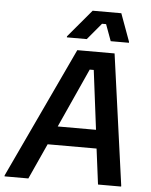

<svg xmlns="http://www.w3.org/2000/svg" viewBox="-90 -897 743 945"><g transform="rotate(5 282.0 -425.0)"><path d="M-31.7 0V-5L270.8 -650H455L544.2 -5V0H430L407.5 -175.8H165.8L85.8 0ZM340 -560 207.5 -267.5H396.7L360 -560ZM214.2 -708.3V-713.3L329.2 -850H470.8L520.8 -713.3V-708.3H430.8L400.8 -790H380.8L312.5 -708.3Z"/></g></svg>

Font: Familjen Grotesk GF Medium
Style: Italic
Weight: 500
Designer: Anders Wikstroem, Jonas Baeckman, Matilda Gysing, Kristian Moeller
Foundry: Familjen STHML AB
Version: Version 2.000; Beta; Release 4; Build 6